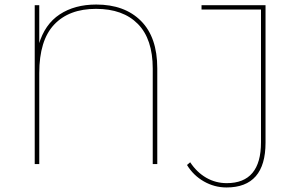

<svg xmlns="http://www.w3.org/2000/svg" viewBox="-20 -723 1317 846"><path d="M133 0V-700H153V-524L151 -527Q177 -616 243 -659.5Q309 -703 404 -703Q529 -703 601 -631Q673 -559 673 -422V0H653V-421Q653 -551 587.5 -617.5Q522 -684 403 -684Q284 -684 218.5 -614.5Q153 -545 153 -401V0ZM978 103Q925 103 878.5 76.5Q832 50 804 4L818 -8Q847 36 888.5 60Q930 84 979 84Q1130 84 1130 -96V-681H868V-700H1150V-94Q1150 4 1107 53.5Q1064 103 978 103Z"/></svg>

Font: Montserrat Alternates Thin
Style: Regular
Weight: 100
Designer: Julieta Ulanovsky
Foundry: Julieta Ulanovsky
Version: Version 9.000